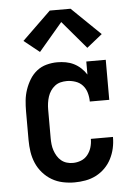

<svg xmlns="http://www.w3.org/2000/svg" viewBox="-55 -815 610 865"><g transform="rotate(-5 250.0 -382.5)"><path d="M247 8Q221 8 194.5 2.5Q168 -3 145 -16.5Q122 -30 104 -50.5Q86 -71 75.5 -95.5Q65 -120 61 -146.5Q57 -173 57 -200V-330Q57 -355 59.5 -379.5Q62 -404 70 -427.5Q78 -451 91 -472.5Q104 -494 123.5 -509.5Q143 -525 167.5 -531.5Q192 -538 216 -538Q236 -538 255 -534.5Q274 -531 291 -522.5Q308 -514 322.5 -500.5Q337 -487 347 -471V-530H435V-349H347Q347 -369 341.5 -388.5Q336 -408 323 -422.5Q310 -437 290.5 -443.5Q271 -450 252 -450Q237 -450 223 -446.5Q209 -443 197.5 -434Q186 -425 178 -413Q170 -401 165.5 -387Q161 -373 159 -358.5Q157 -344 157 -330V-200Q157 -186 158.5 -172Q160 -158 164.5 -144.5Q169 -131 176.5 -118.5Q184 -106 195 -97Q206 -88 219.5 -84Q233 -80 247 -80Q266 -80 284 -87Q302 -94 314 -109Q326 -124 331.5 -142.5Q337 -161 337 -180Q337 -180 337 -180.5Q337 -181 337 -181H437Q437 -181 437 -180.5Q437 -180 437 -179Q437 -154 431.5 -129.5Q426 -105 414.5 -82.5Q403 -60 385 -42Q367 -24 344.5 -12.5Q322 -1 297 3.5Q272 8 247 8ZM143 -591 73 -647 203 -773H297L427 -647L357 -591L250 -717Z"/></g></svg>

Font: Iosevka Slab Semibold
Style: Regular
Weight: 600
Monospace: yes
Designer: Belleve Invis
Foundry: Belleve Invis
Version: Version 11.1.1; ttfautohint (v1.8.3)